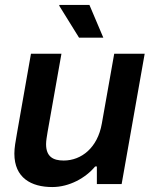

<svg xmlns="http://www.w3.org/2000/svg" viewBox="-20 -743 623 775"><path d="M299 -591H397L341 -723H220L219 -720ZM191 12C260 12 326 -25 364 -71H371V0H471L564 -526H441L391 -244C374 -147 309 -95 237 -95C194 -95 166 -111 166 -161C166 -175 169 -191 172 -210L228 -526H105L48 -202C43 -173 38 -147 38 -123C38 -25 106 12 191 12Z"/></svg>

Font: Archivo SemiBold
Style: Italic
Weight: 600
Italic angle: -10°
Designer: Hector Gatti
Foundry: Omnibus-Type
Version: Version 2.001